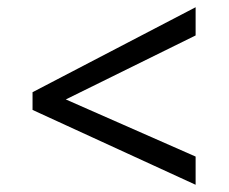

<svg xmlns="http://www.w3.org/2000/svg" viewBox="-20 -588 632 531"><path d="M70 -284V-333L521 -568V-490L162 -313L521 -155V-77Z"/></svg>

Font: ukorean05
Style: Book
Weight: 400
Designer: Jelle Bosma - Monotype Design Team
Foundry: Monotype Imaging Inc.
Version: Version 2.003